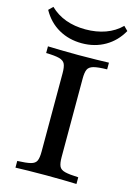

<svg xmlns="http://www.w3.org/2000/svg" viewBox="-115 -812 611 873"><g transform="rotate(15 190.5 -375.5)"><path d="M47.6 0V-31.5Q89.5 -33.1 110.1 -38.3Q130.6 -43.5 137.1 -57.7Q143.5 -71.8 143.5 -100.8V-470.2Q143.5 -499.2 137.1 -513.3Q130.6 -527.4 110.1 -533.1Q89.5 -538.7 47.6 -539.5V-571Q69.4 -570.2 106.5 -569.4Q143.5 -568.5 191.9 -568.5Q237.1 -568.5 274.6 -569.4Q312.1 -570.2 334.7 -571V-539.5Q291.9 -538.7 271.4 -533.1Q250.8 -527.4 244.4 -513.3Q237.9 -499.2 237.9 -470.2V-100.8Q237.9 -71.8 244.4 -57.7Q250.8 -43.5 271.8 -38.3Q292.7 -33.1 334.7 -31.5V0Q312.1 -0.8 274.6 -1.6Q237.1 -2.4 191.9 -2.4Q143.5 -2.4 106.5 -1.6Q69.4 -0.8 47.6 0ZM191.9 -624.2Q131.5 -624.2 83.1 -651.6Q34.7 -679 5.6 -731.5L25 -750.8Q56.5 -720.2 98.4 -704.8Q140.3 -689.5 191.9 -689.5Q242.7 -689.5 285.5 -704.8Q328.2 -720.2 358.9 -750.8L378.2 -731.5Q349.2 -679.8 300.8 -652Q252.4 -624.2 191.9 -624.2Z"/></g></svg>

Font: Playfair 12pt Medium
Style: Regular
Weight: 500
Designer: Claus Eggers Sørensen
Foundry: Claus Eggers Sørensen
Version: Version 2.000;gftools[0.9.28]